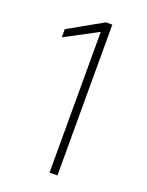

<svg xmlns="http://www.w3.org/2000/svg" viewBox="-132 -755 630 823"><g transform="rotate(20 182.5 -344.0)"><path d="M199 0V-642L50 -563V-600L206 -688H235V0Z"/></g></svg>

Font: Saira Thin Thin
Style: Regular
Weight: 250
Version: Version 1.101